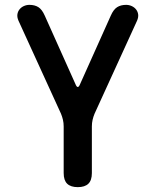

<svg xmlns="http://www.w3.org/2000/svg" viewBox="-20 -580 640 790"><path d="M300 190Q271 190 256.5 176Q242 162 242 132V-60Q242 -74 239 -87Q236 -100 231 -112L56 -495Q50 -509 51.5 -520.5Q53 -532 60 -541Q67 -550 78 -555Q89 -560 101 -560Q123 -560 138 -550.5Q153 -541 164 -516L290 -235Q295 -222 300 -222Q305 -222 310 -235L436 -516Q447 -541 462 -550.5Q477 -560 499 -560Q511 -560 522 -555Q533 -550 540 -541Q547 -532 548.5 -520.5Q550 -509 544 -495L369 -112Q364 -100 361 -87Q358 -74 358 -60V132Q358 162 343.5 176Q329 190 300 190Z"/></svg>

Font: Maple Mono SemiBold
Style: Regular
Weight: 600
Monospace: yes
Designer: subframe7536
Version: Version 7.000